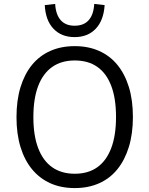

<svg xmlns="http://www.w3.org/2000/svg" viewBox="-20 -949 761 978"><path d="M361 9Q291 9 236.5 -15.5Q182 -40 143.5 -86.5Q105 -133 84.5 -200Q64 -267 64 -352Q64 -438 84.5 -505Q105 -572 143 -618.5Q181 -665 236 -689.5Q291 -714 361 -714Q430 -714 485 -689.5Q540 -665 578 -618.5Q616 -572 636.5 -505.5Q657 -439 657 -353Q657 -268 636.5 -201Q616 -134 578 -87Q540 -40 485 -15.5Q430 9 361 9ZM361 -64Q429 -64 475.5 -97Q522 -130 546.5 -194.5Q571 -259 571 -353Q571 -448 546.5 -512Q522 -576 475.5 -608.5Q429 -641 361 -641Q293 -641 246 -608Q199 -575 174.5 -511Q150 -447 150 -352Q150 -259 174.5 -194.5Q199 -130 246 -97Q293 -64 361 -64ZM360 -760Q293 -760 252.5 -802.5Q212 -845 208 -923L261 -929Q264 -875 289 -846.5Q314 -818 360 -818Q407 -818 432 -846.5Q457 -875 460 -929L513 -923Q508 -845 467.5 -802.5Q427 -760 360 -760Z"/></svg>

Font: Nunito Sans 10pt SemiCondensed
Style: Regular
Weight: 400
Width: 4
Designer: Vernon Adams
Foundry: Vernon Adams
Version: Version 3.101;gftools[0.9.27]